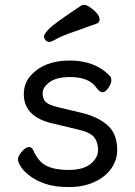

<svg xmlns="http://www.w3.org/2000/svg" viewBox="-20 -739 550 783"><path d="M375 -643.1Q326.2 -625 278.1 -608.4Q230 -591.8 209.5 -579.8Q189 -567.9 180.9 -567.9Q172.9 -567.9 166 -575Q159.2 -582 159.2 -590.6Q159.2 -599.1 179.2 -620.6Q199.2 -642.1 312 -716.8Q315.9 -718.8 324.5 -719Q333 -719.2 347.2 -709Q386.2 -682.1 386.2 -659.2Q386.2 -647.9 375 -643.1ZM193.8 -235.8Q76.7 -262.7 77.1 -356Q77.1 -397 103 -428.2Q158.2 -492.2 264.2 -492.2Q370.1 -492.2 430.2 -426.8Q434.1 -422.9 434.1 -410.9Q434.1 -398.9 422.1 -380.9Q410.2 -362.8 398.7 -362.8Q387.2 -362.8 375 -378.9Q345.2 -424.8 266.1 -424.8Q210 -424.8 181.9 -403.8Q153.8 -382.8 153.8 -359.4Q153.8 -335.9 166 -323.5Q178.2 -311 216.8 -301.8L313 -278.8Q379.9 -262.7 418.9 -227.8Q458 -192.9 458 -127.9Q458 -85.9 433.6 -51.5Q409.2 -17.1 364.5 3.4Q319.8 23.9 260.5 23.9Q201.2 23.9 161.6 9.5Q122.1 -4.9 98.1 -24.4Q74.2 -43.9 63.7 -61Q53.2 -78.1 53.2 -90.1Q53.2 -102.1 69.1 -120.6Q85 -139.2 97.4 -139.2Q109.9 -139.2 115.2 -127.9Q122.1 -108.9 137.2 -89.8Q168 -45.9 259.8 -45.9Q318.8 -45.9 349.4 -70.6Q379.9 -95.2 379.9 -127.2Q379.9 -159.2 363.5 -179.7Q347.2 -200.2 293.9 -211.9Z"/></svg>

Font: LXGW WenKai Screen R
Style: Regular
Weight: 400
Designer: Fontworks Inc.
Version: Version 1.235;May 31, 2022